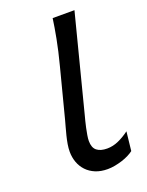

<svg xmlns="http://www.w3.org/2000/svg" viewBox="-136 -768 650 849"><g transform="rotate(-20 189.0 -343.5)"><path d="M206.1 -244.1Q204.1 -236.3 200.4 -222.4Q196.8 -208.5 193.4 -192.4Q189.9 -176.3 187.3 -160.4Q184.6 -144.5 184.6 -133.3Q184.6 -101.6 201.7 -87.9Q218.8 -74.2 250 -74.2Q277.8 -74.2 304.2 -86.2Q330.6 -98.1 355.5 -116.7L345.7 -27.3Q336.4 -20 322 -12.7Q307.6 -5.4 290.8 0Q273.9 5.4 255.9 8.8Q237.8 12.2 221.2 12.2Q189 12.2 164.3 2Q139.6 -8.3 122.8 -26.1Q106 -43.9 97.4 -67.6Q88.9 -91.3 88.9 -117.7Q88.9 -133.8 92 -152.6Q95.2 -171.4 99.9 -190.2Q104.5 -209 109.4 -226.1Q114.3 -243.2 117.7 -256.3L177.7 -488.3Q194.8 -553.7 204.8 -606.4Q214.8 -659.2 220.2 -698.7H322.8Z"/></g></svg>

Font: Andika New Basic
Style: Italic
Weight: 400
Italic angle: -14°
Designer: Victor Gaultney, Annie Olsen, Julie Remington, Don Collingsworth, Eric Hays
Foundry: SIL International
Version: Version 5.500